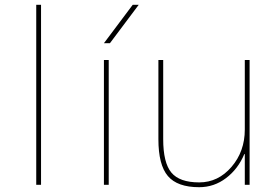

<svg xmlns="http://www.w3.org/2000/svg" viewBox="-20 -770 1141 800"><path d="M131 0V-750H151V0Z M438 -590H413L533 -750H558ZM413 0V-520H433V0Z M1000 -128H998Q972 -66 922 -28Q872 10 810 10Q719 10 679.5 -36.5Q640 -83 640 -190V-520H660V-190Q660 -92 694 -51Q728 -10 810 -10Q889 -10 944.5 -74.5Q1000 -139 1000 -230V-520H1020V0H1000Z"/></svg>

Font: Mplus 1p Thin
Style: Regular
Weight: 250
Version: Version 1.061